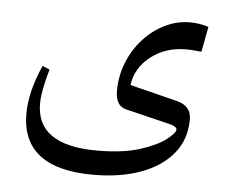

<svg xmlns="http://www.w3.org/2000/svg" viewBox="-41 -293 650 553"><g transform="rotate(5 284.5 -16.0)"><path d="M246.8 214.5Q324.2 214.5 383.6 193.1Q443 171.6 476.9 130.7Q510.8 89.8 510.8 31.5Q510.8 -7.7 468.3 -18.3L331.9 -52.4Q338.1 -101.9 380.6 -135.3Q423.2 -168.7 482.9 -168.7Q489.5 -168.7 496.3 -168.3Q503.1 -168 510.1 -167.2L527 -165.7L540.9 -238.7Q527.7 -243.1 514.5 -245.1Q501.3 -247.2 487.7 -247.2Q449.2 -247.2 414.6 -230.1Q379.9 -213.1 352.8 -183.2Q325.6 -153.3 310 -114.4Q294.5 -75.5 294.5 -31.9Q294.5 11 325.6 18.7L449.6 48.8Q474.9 54.6 474.9 64.2Q474.9 73.3 450.7 92.6Q426.5 111.8 377 128Q327.5 144.1 251.9 144.1Q164.6 144.1 120.8 114Q77 84 77 23.5Q77 -12.1 95.7 -76.3L74.8 -85.1Q40.3 -7.3 40.3 55.4Q40.3 134.9 92 174.7Q143.7 214.5 246.8 214.5Z"/></g></svg>

Font: Parastoo
Style: Regular
Weight: 400
Foundry: Saber Rastikerdar (saber.rastikerdar@gmail.com)
Version: Version 3.000